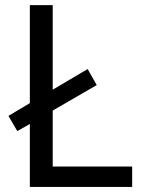

<svg xmlns="http://www.w3.org/2000/svg" viewBox="-20 -734 564 754"><path d="M97.2 0V-247.1L47.9 -219.2L13.2 -278.8L97.2 -329.1V-713.9H187V-381.8L324.2 -462.9L359.9 -399.9L187 -299.8V-80.1H499V0Z"/></svg>

Font: NotoPenekeko
Style: Regular
Weight: 400
Designer: Monotype Design team
Foundry: Monotype Imaging Inc.
Version: Version 1.04